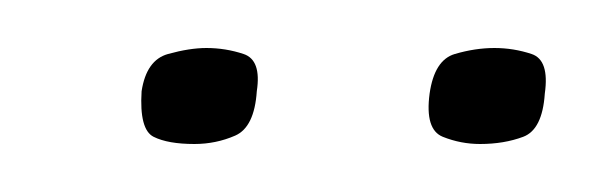

<svg xmlns="http://www.w3.org/2000/svg" viewBox="-20 -520 247 80"><path d="M180 -460Q172 -460 164.5 -463Q157 -466 159 -481Q161 -495 169.5 -497.5Q178 -500 186 -500Q194 -500 201.5 -497.5Q209 -495 207 -481Q206 -466 198 -463Q190 -460 180 -460ZM61 -460Q50 -460 44 -463Q38 -466 39 -482Q41 -495 50 -497.5Q59 -500 66 -500Q74 -500 81.5 -497.5Q89 -495 87 -482Q86 -467 78 -463.5Q70 -460 61 -460Z"/></svg>

Font: Genos ExtraLight
Style: Italic
Weight: 250
Italic angle: -8°
Designer: Robert E. Leuschke
Foundry: Robert E. Leuschke
Version: Version 1.010